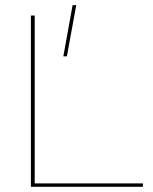

<svg xmlns="http://www.w3.org/2000/svg" viewBox="-20 -720 591 740"><path d="M113.8 -660.2V-13.2H530.8V0H99.1V-660.2ZM224.1 -502.9 259.8 -700.2H273.9L237.8 -502.9Z"/></svg>

Font: Human Sans Thin
Style: Regular
Weight: 100
Designer: Tim Radville
Foundry: Continuum
Version: Version 1.000;FEAKit 1.0